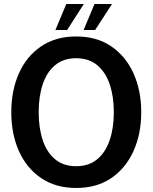

<svg xmlns="http://www.w3.org/2000/svg" viewBox="-20 -921 757 953"><path d="M358 12Q256 12 183.5 -37.5Q111 -87 73.5 -172Q36 -257 36 -364Q36 -471 73.5 -556Q111 -641 183.5 -690.5Q256 -740 358 -740Q461 -740 533 -690.5Q605 -641 643 -556Q681 -471 681 -364Q681 -257 643 -172Q605 -87 533 -37.5Q461 12 358 12ZM358 -96Q421 -96 462.5 -130.5Q504 -165 524.5 -225.5Q545 -286 545 -364Q545 -442 524.5 -502.5Q504 -563 462.5 -597.5Q421 -632 358 -632Q295 -632 253.5 -597.5Q212 -563 192 -502.5Q172 -442 172 -364Q172 -286 192 -225.5Q212 -165 253.5 -130.5Q295 -96 358 -96ZM255 -772 309 -901H396L313 -772ZM395 -772 449 -901H536L452 -772Z"/></svg>

Font: Murecho Medium
Style: Regular
Weight: 500
Designer: Neil Summerour
Foundry: Positype
Version: Version 1.010; ttfautohint (v1.8.3)